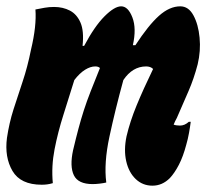

<svg xmlns="http://www.w3.org/2000/svg" viewBox="-31 -577 652 607"><path d="M81 -547Q96 -550 110 -552.5Q124 -555 140 -555Q168 -555 190 -543.5Q212 -532 223.5 -505.5Q235 -479 230 -432H235Q268 -494 299.5 -525.5Q331 -557 352 -557Q374 -557 387.5 -522Q401 -487 389 -434H397Q438 -497 471.5 -527Q505 -557 539 -557Q565 -557 580.5 -528.5Q596 -500 600 -458Q604 -416 594 -374Q582 -328 565 -289Q548 -250 528 -204Q525 -199 522.5 -193.5Q520 -188 518 -183Q526 -180 538 -180Q553 -180 566 -192H572Q570 -176 566.5 -156.5Q563 -137 558 -120Q548 -82 534.5 -56Q521 -30 506 -14Q482 10 451 10Q420 10 398 -11Q376 -32 368 -67.5Q360 -103 369 -146Q380 -193 401 -244Q422 -295 453 -359Q445 -367 431 -367Q388 -367 359 -324Q333 -229 315 -145Q297 -61 305 0Q297 2 284.5 3.5Q272 5 262 5Q216 5 202.5 -23Q189 -51 200 -102Q209 -140 217 -170Q225 -200 234 -228Q243 -256 255.5 -288Q268 -320 285 -362Q280 -367 270 -367Q255 -367 238 -356.5Q221 -346 204 -324Q187 -269 169.5 -214Q152 -159 141.5 -105Q131 -51 136 2Q126 5 117.5 6Q109 7 101 7Q34 7 8.5 -36.5Q-17 -80 -9 -141Q-2 -188 11.5 -230.5Q25 -273 40.5 -319Q56 -365 67 -420Q85 -495 81 -547Z"/></svg>

Font: Recursive Mn Csl St Blk
Style: Italic
Weight: 900
Italic angle: -15°
Monospace: yes
Version: Version 1.079;hotconv 1.0.112;makeotfexe 2.5.65598; ttfautoh